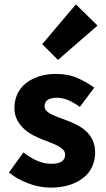

<svg xmlns="http://www.w3.org/2000/svg" viewBox="-20 -846 483 878"><path d="M211 12Q162 12 110.5 -7Q59 -26 21 -57L87 -149Q121 -123 152 -110Q183 -97 215 -97Q248 -97 263 -108Q278 -119 278 -139Q278 -151 269.5 -160.5Q261 -170 246.5 -178Q232 -186 214 -192.5Q196 -199 177 -207Q154 -216 131 -228Q108 -240 89 -257.5Q70 -275 58 -298.5Q46 -322 46 -353Q46 -387 59.5 -416Q73 -445 98 -465Q123 -485 158 -496.5Q193 -508 236 -508Q293 -508 336 -488.5Q379 -469 411 -445L345 -357Q318 -377 292 -388Q266 -399 240 -399Q184 -399 184 -360Q184 -348 192 -339.5Q200 -331 213.5 -324Q227 -317 244.5 -310.5Q262 -304 281 -297Q305 -288 328.5 -276.5Q352 -265 371.5 -248Q391 -231 403 -206.5Q415 -182 415 -148Q415 -114 402 -85Q389 -56 363 -34.5Q337 -13 299 -0.5Q261 12 211 12ZM245 -572 173 -644 327 -826 426 -729Z"/></svg>

Font: Giro Regular
Style: Bold
Weight: 700
Designer: Paul D. Hunt
Foundry: Adobe Systems Incorporated
Version: Version 1.000;PS 1.0;hotconv 1.0.88;makeotf.lib2.5.647800